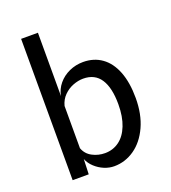

<svg xmlns="http://www.w3.org/2000/svg" viewBox="-142 -883 883 993"><g transform="rotate(-20 300.0 -386.0)"><path d="M541 -288Q541 -199 510.5 -132.2Q480 -65.5 428.8 -29.8Q377.5 6 316.5 6Q289.5 6 262.2 -5.2Q235 -16.5 213 -36.8Q191 -57 180.5 -83L177.5 0H89L88.5 -778H181V-429.5Q187.5 -465.5 211.5 -494.5Q235.5 -523.5 271.5 -539.8Q307.5 -556 348 -556Q407 -556 450.5 -525Q494 -494 517.5 -433.8Q541 -373.5 541 -288ZM445.5 -288.5Q445.5 -379.5 414.2 -427.2Q383 -475 319 -475Q292 -475 263.2 -464Q234.5 -453 212 -430.5Q189.5 -408 181 -375V-142.5Q193.5 -108 225.8 -91Q258 -74 295 -74Q339 -74 373 -98.8Q407 -123.5 426.2 -172Q445.5 -220.5 445.5 -288.5Z"/></g></svg>

Font: SplineSansMono30
Style: Regular
Weight: 400
Designer: Eben Sorkin, Mirko Velimirovic
Foundry: Sorkin Type
Version: Version 1.000